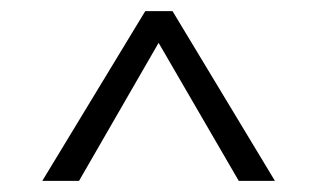

<svg xmlns="http://www.w3.org/2000/svg" viewBox="-20 -852 571 345"><path d="M474 -527H409L265 -775L122 -527H56L241 -832H290Z"/></svg>

Font: Fira Sans Light
Style: Regular
Weight: 300
Designer: bBox Type GmbH & Carrois Corporate GbR & Edenspiekermann AG
Foundry: bBox Type GmbH & Carrois Corporate GbR & Edenspiekermann AG
Version: Version 4.301